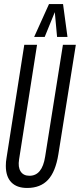

<svg xmlns="http://www.w3.org/2000/svg" viewBox="-20 -922 396 952"><path d="M114.4 10Q63.3 10 36.1 -18.1Q8.9 -46.1 8.9 -99.7Q8.9 -111.4 9.7 -119.3Q10.5 -127.2 12.5 -139.8L100.4 -700H163.7L74.6 -131.5Q68.5 -93.6 82.2 -72.1Q95.9 -50.5 126.2 -50.5Q189.1 -50.5 203.8 -145.3L292 -700H356L269.4 -157.1Q255.5 -70.6 218 -30.3Q180.4 10 114.4 10ZM149.3 -738.8 222.9 -901.7H292.6L314.6 -738.8H263L251.7 -861.8L201.6 -738.8Z"/></svg>

Font: Georama ExtraCondensed Thin
Style: Italic
Weight: 100
Width: 2
Italic angle: -9°
Designer: Jean-Baptiste Levee
Foundry: Production Type
Version: Version 1.001